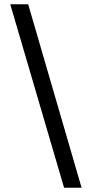

<svg xmlns="http://www.w3.org/2000/svg" viewBox="-20 -784 431 899"><path d="M280 95 28 -764H112L362 95Z"/></svg>

Font: DeepMind Sans
Style: Regular
Weight: 400
Designer: Jonny Pinhorn / Modifications: Colophon Foundry
Foundry: Colophon Foundry
Version: Version 1.002; ttfautohint (v1.8.2)